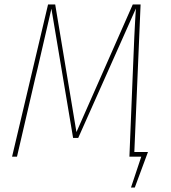

<svg xmlns="http://www.w3.org/2000/svg" viewBox="-20 -701 764 859"><path d="M642 -21 583 138H566L612 0H559L573 -346Q581 -561 588 -663L330 -84H307L210 -662L148 -394Q145 -384 138 -353L56 0H34L195 -681H227L322 -110L574 -681H609L581 -21Z"/></svg>

Font: Fira Sans Condensed Thin
Style: Italic
Weight: 250
Width: 3
Italic angle: -8°
Designer: Carrois Corporate & Edenspiekermann AG
Foundry: Carrois Corporate GbR & Edenspiekermann AG
Version: Version 4.203